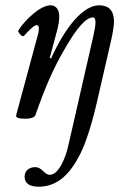

<svg xmlns="http://www.w3.org/2000/svg" viewBox="-20 -436 451 726"><path d="M126 270C199 270 246 220 283 147C306 102 329 28 350 -65L401 -287C407 -314 411 -341 411 -355C411 -396 391 -416 355 -416C296 -416 229 -338 173 -215L168 -217L193 -310C202 -342 204 -359 204 -373C204 -401 191 -416 171 -416C132 -416 75 -360 52 -325C49 -321 49 -319 49 -318C49 -313 61 -299 67 -299C68 -299 69 -299 73 -303C96 -328 110 -341 119 -341C124 -341 127 -336 127 -330C127 -323 126 -317 125 -311L41 0C39 8 49 13 76 13C94 13 110 9 114 -1C149 -101 179 -173 227 -255C272 -333 306 -370 331 -370C339 -370 341 -363 341 -351C341 -340 338 -323 333 -300L237 120C227 162 202 225 168 225C161 225 153 221 142 210C132 200 123 196 113 196C96 196 73 205 73 232C73 256 90 270 126 270Z"/></svg>

Font: Junicode Two Beta SemiCondensed Medium
Style: Italic
Weight: 500
Width: 4
Italic angle: -10°
Version: Version 1.063